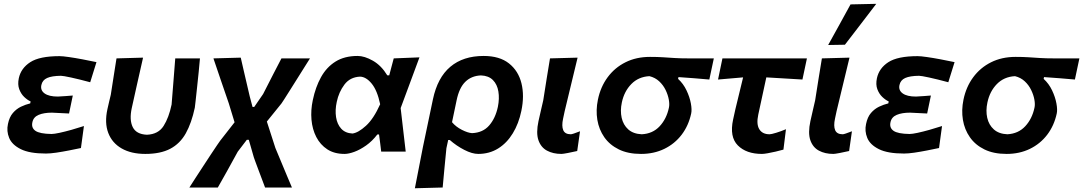

<svg xmlns="http://www.w3.org/2000/svg" viewBox="-20 -810 5788 1026"><path d="M225.5 10.5Q138 10.5 91 -13Q44 -36.5 29 -73Q14 -109.5 22.5 -147.5Q30 -184.5 48.8 -206.2Q67.5 -228 92 -239.8Q116.5 -251.5 141.5 -257.5L143.5 -268Q126.5 -275.5 109.2 -292Q92 -308.5 82.8 -333.5Q73.5 -358.5 80.5 -392Q92 -445.5 141.8 -477.8Q191.5 -510 298 -510Q314.5 -510 347.8 -505.2Q381 -500.5 420.5 -493Q460 -485.5 495.5 -478L462 -370.5Q402.5 -386.5 359.8 -395.8Q317 -405 305.5 -405Q257 -404.5 231.8 -393.2Q206.5 -382 201 -355.5Q195 -327.5 218.2 -310.8Q241.5 -294 289 -294Q309.5 -295 330 -296.5Q350.5 -298 369 -299.5L349 -203.5Q327.5 -204.5 308 -205.5Q288.5 -206.5 257.5 -208Q214.5 -208 186.5 -196.2Q158.5 -184.5 153 -156.5Q146.5 -127 169.2 -111Q192 -95 255 -94Q269 -94 298 -100.2Q327 -106.5 361.8 -116.2Q396.5 -126 428.5 -136.5L412.5 -19Q382.5 -12.5 347.8 -5.8Q313 1 280.5 5.8Q248 10.5 225.5 10.5Z M756.5 12.5Q681 12.5 630 -16.8Q579 -46 558.5 -99.8Q538 -153.5 554 -226.5Q558.5 -248.5 563.2 -266.8Q568 -285 572 -303.5Q581 -361 588 -406Q595 -451 602.5 -498L744.5 -502Q726 -420 710.2 -350Q694.5 -280 684 -232Q670.5 -169.5 689.2 -131Q708 -92.5 765 -90Q826 -92.5 854.2 -137Q882.5 -181.5 897 -251.5Q901.5 -308.5 907 -376.8Q912.5 -445 916.5 -498H1048.5Q1046 -468 1041.8 -425.8Q1037.5 -383.5 1033 -341.8Q1028.5 -300 1025.2 -270Q1022 -240 1021 -234.5Q1003.5 -152.5 972.8 -97.5Q942 -42.5 889.8 -15Q837.5 12.5 756.5 12.5Z M992 192Q1004.5 172 1024.2 141.8Q1044 111.5 1065.8 78Q1087.5 44.5 1107.2 14.8Q1127 -15 1140.5 -35Q1154 -55 1156.5 -58L1233.5 -156.5L1202.5 -258Q1182 -317.5 1161.2 -378.2Q1140.5 -439 1120.5 -498L1266.5 -502Q1273 -472.5 1282.2 -433.5Q1291.5 -394.5 1300 -357.2Q1308.5 -320 1314.5 -295L1329.5 -238.5H1338.5L1386 -307.5Q1415.5 -366 1440.8 -414.8Q1466 -463.5 1484 -498H1636.5Q1623.5 -477.5 1605 -448Q1586.5 -418.5 1566.2 -386.2Q1546 -354 1528 -325.5Q1510 -297 1498 -278.2Q1486 -259.5 1484 -257L1406 -160.5L1451.5 -19.5Q1471.5 28 1486.2 63.8Q1501 99.5 1513.8 130Q1526.5 160.5 1540 192H1396.5Q1389 171.5 1379 145.5Q1369 119.5 1359.8 94.5Q1350.5 69.5 1344 52Q1337.5 34.5 1336.5 31L1309.5 -63H1299L1250.5 0.5Q1219.5 58 1192 106.8Q1164.5 155.5 1144 192Z M1821 12.5Q1766.5 12.5 1729 -12Q1691.5 -36.5 1670.2 -77.8Q1649 -119 1644.5 -170.2Q1640 -221.5 1651.5 -275Q1666 -344.5 1695.5 -397.8Q1725 -451 1773 -481Q1821 -511 1891 -511Q1928 -511 1972.8 -485.5Q2017.5 -460 2049.5 -407.5H2060Q2066 -431.5 2072.5 -454.8Q2079 -478 2084 -498L2221.5 -503.5Q2196.5 -436 2170.5 -365.8Q2144.5 -295.5 2121 -232.5Q2128 -174 2134.5 -115.8Q2141 -57.5 2148 0H2017Q2014.5 -22.5 2011.5 -45.2Q2008.5 -68 2005.5 -91.5H1996.5Q1969 -55.5 1936.2 -32.5Q1903.5 -9.5 1873.2 1.5Q1843 12.5 1821 12.5ZM1863.5 -96.5Q1894.5 -100.5 1935.5 -137.8Q1976.5 -175 2011.5 -253Q1996 -327 1966.2 -363.2Q1936.5 -399.5 1904 -400.5Q1850.5 -398 1820.5 -358Q1790.5 -318 1779.5 -265.5Q1770 -222 1775.8 -184.2Q1781.5 -146.5 1803.2 -122.5Q1825 -98.5 1863.5 -96.5Z M2197 196Q2207.5 142 2217.8 89.5Q2228 37 2240 -24.5L2293.5 -279.5Q2318 -395.5 2386.5 -453.2Q2455 -511 2564.5 -511Q2649.5 -511 2699.8 -471.2Q2750 -431.5 2766.5 -365Q2783 -298.5 2766 -217.5Q2752 -149.5 2720.2 -97.5Q2688.5 -45.5 2641.8 -16.5Q2595 12.5 2535.5 12.5Q2503 12.5 2460.8 -9.2Q2418.5 -31 2383.5 -62H2375L2365.5 -18Q2360 37.5 2355.2 87.5Q2350.5 137.5 2345.5 192ZM2502.5 -98.5Q2560.5 -101 2594 -139.5Q2627.5 -178 2640.5 -239Q2649.5 -283.5 2643.2 -321.2Q2637 -359 2614 -382.2Q2591 -405.5 2550 -407Q2499.5 -405 2466.8 -373.2Q2434 -341.5 2420 -274L2395.5 -157Q2416 -132.5 2448 -116.2Q2480 -100 2502.5 -98.5Z M2980 12.5Q2935.5 12.5 2903 -5Q2870.5 -22.5 2857.2 -61Q2844 -99.5 2857.5 -162.5Q2865 -197.5 2871 -222Q2877 -246.5 2883 -274Q2893.5 -341.5 2901.8 -393Q2910 -444.5 2919 -498L3066.5 -502Q3045.5 -414.5 3027.5 -340.5Q3009.5 -266.5 2997.5 -216L2989 -176Q2980.5 -136.5 2989.8 -114.5Q2999 -92.5 3030.5 -92.5Q3038.5 -92.5 3079.5 -108.5L3064.5 -3Q3040.5 2.5 3014.5 7.5Q2988.5 12.5 2980 12.5Z M3405.5 12.5Q3336 12.5 3287 -11.5Q3238 -35.5 3209.2 -76.8Q3180.5 -118 3172 -169.8Q3163.5 -221.5 3175 -277Q3189 -345.5 3227 -397Q3265 -448.5 3322.5 -477.2Q3380 -506 3453.5 -506Q3493 -506 3522.8 -504Q3552.5 -502 3584.2 -500Q3616 -498 3660.5 -498H3794.5L3770.5 -385Q3731.5 -388.5 3690.2 -391.8Q3649 -395 3605.5 -398L3603.5 -388.5Q3631.5 -363 3648.5 -327.2Q3665.5 -291.5 3671.8 -257.5Q3678 -223.5 3673.5 -203.5Q3659.5 -138.5 3622.5 -90Q3585.5 -41.5 3530 -14.5Q3474.5 12.5 3405.5 12.5ZM3409.5 -92.5Q3468 -95.5 3505 -135.2Q3542 -175 3554.5 -234.5Q3558.5 -252 3554 -277.5Q3549.5 -303 3536.8 -329.2Q3524 -355.5 3502.5 -375.5Q3481 -395.5 3450.5 -403Q3392 -400 3353.8 -361Q3315.5 -322 3303 -262.5Q3293.5 -218.5 3302 -180.5Q3310.5 -142.5 3337.2 -118.5Q3364 -94.5 3409.5 -92.5Z M4051.5 12.5Q3968 12.5 3922.8 -33Q3877.5 -78.5 3897.5 -171Q3909.5 -228 3923 -281.2Q3936.5 -334.5 3951 -396.5L3817 -385L3840.5 -498H4292L4268 -385Q4219.5 -388 4170.8 -390.8Q4122 -393.5 4075 -396.5Q4064 -346.5 4053.5 -297Q4043 -247.5 4032 -197.5Q4021 -146.5 4037.5 -119.5Q4054 -92.5 4092.5 -92.5Q4101.5 -92.5 4127.8 -100.5Q4154 -108.5 4180 -119.5L4166.5 -10.5Q4147.5 -5 4124.8 0.2Q4102 5.5 4082 9Q4062 12.5 4051.5 12.5Z M4433 12.5Q4388.5 12.5 4356 -5Q4323.5 -22.5 4310.2 -61Q4297 -99.5 4310.5 -162.5Q4318 -197.5 4324 -222Q4330 -246.5 4336 -274Q4346.5 -341.5 4354.8 -393Q4363 -444.5 4372 -498L4519.5 -502Q4498.5 -414.5 4480.5 -340.5Q4462.5 -266.5 4450.5 -216L4442 -176Q4433.5 -136.5 4442.8 -114.5Q4452 -92.5 4483.5 -92.5Q4491.5 -92.5 4532.5 -108.5L4517.5 -3Q4493.5 2.5 4467.5 7.5Q4441.5 12.5 4433 12.5ZM4405.5 -569.5Q4436 -624.5 4465.8 -678.5Q4495.5 -732.5 4525 -786.5L4662.5 -789.5Q4639 -758.5 4609.8 -720.5Q4580.5 -682.5 4550.8 -643.5Q4521 -604.5 4495 -571Z M4811 10.5Q4723.5 10.5 4676.5 -13Q4629.5 -36.5 4614.5 -73Q4599.5 -109.5 4608 -147.5Q4615.5 -184.5 4634.2 -206.2Q4653 -228 4677.5 -239.8Q4702 -251.5 4727 -257.5L4729 -268Q4712 -275.5 4694.8 -292Q4677.5 -308.5 4668.2 -333.5Q4659 -358.5 4666 -392Q4677.5 -445.5 4727.2 -477.8Q4777 -510 4883.5 -510Q4900 -510 4933.2 -505.2Q4966.5 -500.5 5006 -493Q5045.5 -485.5 5081 -478L5047.5 -370.5Q4988 -386.5 4945.2 -395.8Q4902.5 -405 4891 -405Q4842.5 -404.5 4817.2 -393.2Q4792 -382 4786.5 -355.5Q4780.5 -327.5 4803.8 -310.8Q4827 -294 4874.5 -294Q4895 -295 4915.5 -296.5Q4936 -298 4954.5 -299.5L4934.5 -203.5Q4913 -204.5 4893.5 -205.5Q4874 -206.5 4843 -208Q4800 -208 4772 -196.2Q4744 -184.5 4738.5 -156.5Q4732 -127 4754.8 -111Q4777.5 -95 4840.5 -94Q4854.5 -94 4883.5 -100.2Q4912.5 -106.5 4947.2 -116.2Q4982 -126 5014 -136.5L4998 -19Q4968 -12.5 4933.2 -5.8Q4898.5 1 4866 5.8Q4833.5 10.5 4811 10.5Z M5359 12.5Q5289.5 12.5 5240.5 -11.5Q5191.5 -35.5 5162.8 -76.8Q5134 -118 5125.5 -169.8Q5117 -221.5 5128.5 -277Q5142.5 -345.5 5180.5 -397Q5218.5 -448.5 5276 -477.2Q5333.5 -506 5407 -506Q5446.5 -506 5476.2 -504Q5506 -502 5537.8 -500Q5569.5 -498 5614 -498H5748L5724 -385Q5685 -388.5 5643.8 -391.8Q5602.5 -395 5559 -398L5557 -388.5Q5585 -363 5602 -327.2Q5619 -291.5 5625.2 -257.5Q5631.5 -223.5 5627 -203.5Q5613 -138.5 5576 -90Q5539 -41.5 5483.5 -14.5Q5428 12.5 5359 12.5ZM5363 -92.5Q5421.5 -95.5 5458.5 -135.2Q5495.5 -175 5508 -234.5Q5512 -252 5507.5 -277.5Q5503 -303 5490.2 -329.2Q5477.5 -355.5 5456 -375.5Q5434.5 -395.5 5404 -403Q5345.5 -400 5307.2 -361Q5269 -322 5256.5 -262.5Q5247 -218.5 5255.5 -180.5Q5264 -142.5 5290.8 -118.5Q5317.5 -94.5 5363 -92.5Z"/></svg>

Font: Commissioner Loud SemiBold
Style: Italic
Weight: 600
Italic angle: -12°
Designer: Kostas Bartsokas
Foundry: Kostas Bartsokas
Version: Version 1.000; ttfautohint (v1.8.3)